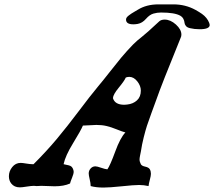

<svg xmlns="http://www.w3.org/2000/svg" viewBox="-20 -847 975 874"><path d="M586.9 -736.3Q553.7 -736.3 553.7 -757.8Q553.7 -762.7 556.6 -767.1Q559.6 -771.5 565.9 -776.4Q572.3 -781.2 578.1 -785.2Q584 -789.1 593.3 -794.4Q602.5 -799.8 607.4 -802.7Q646.5 -827.1 701.2 -827.1Q706.1 -827.1 717.3 -827.1Q728.5 -827.1 735.4 -827.1Q740.2 -827.1 746.6 -827.1Q752.9 -827.1 758.8 -827.1Q764.6 -827.1 769.5 -827.1Q824.2 -827.1 870.1 -801.8Q887.7 -792 899.4 -783.7Q911.1 -775.4 919.4 -765.1Q927.7 -754.9 932.6 -742.2L934.6 -733.4Q934.6 -713.9 888.7 -713.9Q865.2 -713.9 844.7 -718.8Q832 -721.7 826.2 -729Q820.3 -736.3 819.8 -744.1Q819.3 -752 814.9 -760.7Q810.5 -769.5 800.8 -775.4Q775.4 -790 712.9 -790Q695.3 -790 678.7 -785.2Q661.1 -780.3 644.5 -761.2Q627.9 -742.2 607.4 -738.3Q597.7 -736.3 586.9 -736.3ZM550.8 -244.1Q536.1 -248 510.7 -258.3Q485.4 -268.6 464.8 -273.4Q444.3 -278.3 418.9 -278.3Q410.2 -278.3 390.1 -276.9Q370.1 -275.4 357.4 -275.4Q348.6 -253.9 313 -195.8Q277.3 -137.7 269.5 -99.6Q275.4 -97.7 284.7 -96.2Q293.9 -94.7 300.3 -91.8Q306.6 -88.9 310.5 -82Q315.4 -72.3 315.4 -65.4Q315.4 -55.7 308.1 -38.1Q300.8 -20.5 298.8 -11.7Q270.5 1 228.5 1Q219.7 1 199.2 0Q178.7 -1 168 -1Q165 -1 157.7 -0.5Q150.4 0 146.5 0Q144.5 0 140.6 -0.5Q136.7 -1 134.8 -1Q123 -1 101.6 2.4Q80.1 5.9 70.3 5.9Q44.9 5.9 31.2 -11.7Q20.5 -25.4 20.5 -44.9Q20.5 -67.4 35.6 -86.4Q50.8 -105.5 74.2 -105.5Q82 -105.5 99.6 -102.5Q117.2 -99.6 127.9 -99.6H132.8Q192.4 -159.2 239.3 -215.3Q286.1 -271.5 337.9 -340.3Q389.6 -409.2 427.7 -455.1Q449.2 -480.5 478.5 -518.1Q507.8 -555.7 531.7 -584.5Q555.7 -613.3 585.9 -644.5Q604.5 -663.1 625 -678.7Q645.5 -694.3 705.1 -750Q713.9 -757.8 729.5 -757.8Q755.9 -757.8 780.8 -735.4Q805.7 -712.9 805.7 -689.5Q805.7 -681.6 802.7 -675.8Q713.9 -458 691.4 -392.6Q683.6 -371.1 669.4 -332.5Q655.3 -293.9 648.9 -274.4Q642.6 -254.9 634.3 -222.2Q626 -189.5 621.1 -156.2Q620.1 -152.3 617.7 -139.6Q615.2 -127 615.2 -121.1Q615.2 -111.3 621.1 -99.6Q625 -91.8 641.1 -88.4Q657.2 -85 662.1 -76.2Q667 -67.4 667 -55.7Q667 -46.9 662.1 -28.8Q657.2 -10.7 656.2 0Q634.8 -4.9 613.3 -4.9Q589.8 -4.9 534.2 1Q478.5 6.8 451.2 6.8Q417 6.8 392.6 0V-2Q392.6 -12.7 388.2 -31.2Q383.8 -49.8 383.8 -57.6Q383.8 -70.3 392.6 -80.1Q401.4 -89.8 414.1 -89.8Q421.9 -89.8 439.9 -83.5Q458 -77.1 468.8 -76.2Q481.4 -93.8 504.4 -156.7Q527.3 -219.7 550.8 -244.1ZM621.1 -434.6Q621.1 -456.1 605 -476.6Q588.9 -497.1 568.4 -497.1Q560.5 -497.1 552.7 -494.1Q545.9 -478.5 520.5 -447.8Q495.1 -417 494.1 -400.4Q502.9 -370.1 545.9 -370.1Q547.9 -370.1 552.2 -370.6Q556.6 -371.1 558.6 -371.1Q585.9 -374 603.5 -390.1Q621.1 -406.2 621.1 -434.6Z"/></svg>

Font: Essays1743
Style: Italic
Weight: 500
Italic angle: -10°
Designer: Based on the typeface in a 1743 English translation of the essays of Montaigne.  PostScript/TrueType font designed by Jo
Version: Version 002.100